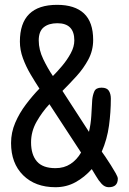

<svg xmlns="http://www.w3.org/2000/svg" viewBox="-20 -783 540 806"><path d="M212.9 2.9Q127.9 2.9 77.1 -47.4Q26.4 -97.7 26.4 -182.6Q26.4 -226.6 43.9 -267.6Q61.5 -308.6 88.9 -344.7Q116.2 -380.9 145.5 -411.1Q127 -439.5 107.9 -471.7Q88.9 -503.9 76.2 -538.6Q63.5 -573.2 63.5 -608.4Q63.5 -762.7 219.7 -762.7Q293.9 -762.7 332.5 -726.6Q371.1 -690.4 371.1 -615.2Q371.1 -571.3 351.1 -533.7Q331.1 -496.1 301.3 -463.4Q271.5 -430.7 242.2 -401.4L353.5 -229.5Q361.3 -262.7 363.3 -296.9Q365.2 -331.1 367.2 -364.3Q369.1 -383.8 376 -399.4Q382.8 -415 406.2 -415Q428.7 -415 437 -401.9Q445.3 -388.7 445.3 -369.1Q445.3 -312.5 437.5 -255.4Q429.7 -198.2 407.2 -146.5Q412.1 -139.6 422.9 -124Q433.6 -108.4 445.3 -89.8Q457 -71.3 465.8 -55.7Q474.6 -40 474.6 -33.2Q474.6 2.9 436.5 2.9Q419.9 2.9 406.7 -11.2Q393.6 -25.4 383.3 -43.5Q373 -61.5 365.2 -73.2Q335 -39.1 296.9 -18.1Q258.8 2.9 212.9 2.9ZM202.1 -463.9Q219.7 -481.4 240.7 -506.3Q261.7 -531.2 276.9 -559.1Q292 -586.9 292 -613.3Q292 -685.5 220.7 -685.5Q184.6 -685.5 163.6 -668.5Q142.6 -651.4 142.6 -613.3Q142.6 -574.2 161.6 -534.7Q180.7 -495.1 202.1 -463.9ZM212.9 -77.1Q249 -77.1 275.9 -94.7Q302.7 -112.3 320.3 -142.6L187.5 -345.7Q157.2 -313.5 133.8 -272.5Q110.4 -231.4 110.4 -185.5Q110.4 -133.8 134.8 -105.5Q159.2 -77.1 212.9 -77.1Z"/></svg>

Font: Kosugi Maru
Style: Regular
Weight: 400
Designer: MOTOYA
Version: Version 4.002